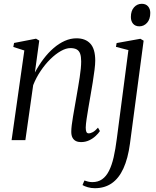

<svg xmlns="http://www.w3.org/2000/svg" viewBox="-20 -737 822 1010"><path d="M163.5 -355.5Q184 -394 209 -427Q234 -460 262.2 -484.2Q290.5 -508.5 320.8 -522Q351 -535.5 382.5 -535.5Q429.5 -535.5 455.2 -507.5Q481 -479.5 481 -418Q481 -399 477.2 -369Q473.5 -339 467.8 -303.8Q462 -268.5 456 -234Q450.5 -202.5 445 -170.2Q439.5 -138 435.5 -110.8Q431.5 -83.5 431 -66Q431 -50.5 434.5 -43Q438 -35.5 446.5 -35.5Q456.5 -35.5 468.8 -42.2Q481 -49 495.5 -65.5L505.5 -47.5Q498 -35.5 483.2 -21.8Q468.5 -8 449 1.2Q429.5 10.5 405.5 10.5Q390.5 10.5 379 4.8Q367.5 -1 361 -13.5Q354.5 -26 355 -46.5Q355 -59.5 357.5 -79.5Q360 -99.5 364.2 -124.5Q368.5 -149.5 373.2 -176.5Q378 -203.5 382.5 -230Q387 -255 391.2 -280.5Q395.5 -306 399.2 -330.2Q403 -354.5 405 -376Q407 -397.5 407 -414Q407 -439.5 401.5 -454.8Q396 -470 383.5 -477Q371 -484 350 -484Q327.5 -484 300 -468.5Q272.5 -453 245 -426Q217.5 -399 193.8 -363.8Q170 -328.5 154.5 -289L113.5 0H41L108 -471.5L50 -490L54 -511L169.5 -533.5L186.5 -523.5ZM663.5 19.5Q653 97 629.2 149Q605.5 201 568 227Q530.5 253 479 253Q459.5 253 442 248Q424.5 243 414 236.5L424 212.5Q431.5 215.5 443 218.2Q454.5 221 465.5 221Q496 221 517.2 206Q538.5 191 553.2 162Q568 133 577.8 90.5Q587.5 48 594.5 -7.5L655.5 -473.5L590 -490.5L593.5 -510.5L718.5 -533L735.5 -523ZM713 -598.5Q692 -598.5 680.2 -612Q668.5 -625.5 668.5 -647.5Q668.5 -680 685 -698.5Q701.5 -717 726 -717Q747 -717 758.8 -703.5Q770.5 -690 770.5 -669Q770.5 -636 753.8 -617.2Q737 -598.5 713 -598.5Z"/></svg>

Font: Merriweather 96pt Light
Style: Italic
Weight: 300
Italic angle: -7.8°
Version: Version 2.101